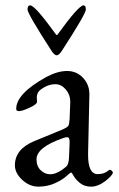

<svg xmlns="http://www.w3.org/2000/svg" viewBox="-20 -677 439 711"><path d="M210 -490.2Q198.7 -472.2 189.9 -472.2Q181.2 -472.2 169.9 -490.2Q82 -626 82 -641.6Q82 -657.2 91.8 -657.2Q109.9 -656.7 187 -549.8Q189.9 -544.9 193.8 -549.8Q271 -656.7 289.1 -657.2Q297.9 -657.2 297.9 -641.6Q297.9 -626 210 -490.2ZM40 -273.9Q40 -330.1 150.9 -391.6Q192.9 -414.1 228.5 -414.1Q264.2 -414.1 288.1 -388.2Q312 -362.3 311 -325.2L306.2 -108.9V-103Q306.2 -32.2 341.8 -32.2Q366.7 -32.2 381.8 -45.9Q385.7 -49.8 391.6 -46.4Q397.5 -43 397.9 -37.1V-36.1Q392.1 -22.9 367.2 -4.4Q341.8 14.2 317.4 14.2Q293 14.2 276.4 1Q259.8 -12.7 252.9 -25.4Q246.1 -38.1 243.2 -38.1Q240.2 -38.1 226.1 -24.9Q211.9 -11.7 184.6 1Q157.2 13.7 123.5 14.2Q89.8 14.6 62.5 -10.7Q35.2 -36.1 35.2 -64.9Q35.2 -125 107.9 -154.8L210 -196.8Q229 -205.1 232.9 -210.9Q236.8 -216.8 237.8 -236.8L240.2 -298.8V-300.8Q240.2 -326.2 223.6 -345.7Q207 -365.2 185.5 -365.2Q164.1 -365.2 145 -354.5Q126 -343.8 121.1 -335Q116.2 -326.2 116.2 -314L117.2 -299.8Q117.2 -291 88.9 -277.8Q40 -255.4 40 -273.9ZM115.2 -86.9Q115.2 -61 130.9 -46.4Q168.5 -11.7 224.1 -59.1Q235.4 -67.9 235.8 -99.1L237.8 -147.9Q238.8 -168.9 229 -168.9Q222.2 -168.9 214.8 -166Q115.2 -131.8 115.2 -86.9Z"/></svg>

Font: EBGaramond
Style: Regular
Weight: 400
Version: Version 000.012g